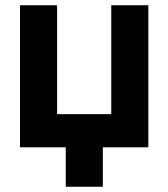

<svg xmlns="http://www.w3.org/2000/svg" viewBox="-20 -560 640 730"><path d="M230 150V0H56V-540H197V-126H403V-540H544V0H371V150Z"/></svg>

Font: Geist Mono Black
Style: Regular
Weight: 900
Monospace: yes
Designer: Basement.studio, Andrés Briganti, Mateo Zaragoza
Foundry: Basement.studio, Vercel, Andrés Briganti, Guido Ferreyra, Mateo Zaragoza
Version: Version 1.500; ttfautohint (v1.8.4.7-5d5b)